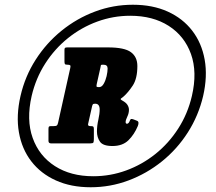

<svg xmlns="http://www.w3.org/2000/svg" viewBox="-20 -780 910 810"><path d="M540.5 -760Q624 -760 687.5 -731.2Q751 -702.5 791 -650.5Q831 -598.5 843.5 -528.2Q856 -458 837 -375Q817.5 -292 772.5 -221.5Q727.5 -151 663.2 -99.2Q599 -47.5 522.2 -18.8Q445.5 10 362.5 10Q279.5 10 215.8 -18.8Q152 -47.5 112 -99.5Q72 -151.5 59.8 -221.8Q47.5 -292 66.5 -375Q85.5 -458 130.5 -528.2Q175.5 -598.5 239.8 -650.5Q304 -702.5 380.8 -731.2Q457.5 -760 540.5 -760ZM373.5 -36.5Q445.5 -36.5 512.5 -61Q579.5 -85.5 635.8 -130.5Q692 -175.5 732 -237.8Q772 -300 789.5 -375Q813 -475.5 785.8 -551.8Q758.5 -628 691.8 -670.8Q625 -713.5 529.5 -713.5Q457.5 -713.5 390.5 -689Q323.5 -664.5 267.2 -619.5Q211 -574.5 171 -512.2Q131 -450 113.5 -375Q90.5 -274.5 117.8 -198.2Q145 -122 211.8 -79.2Q278.5 -36.5 373.5 -36.5ZM561.5 -248.5Q546.5 -212.5 521.8 -188.2Q497 -164 454.5 -164Q414.5 -164 401.8 -182.2Q389 -200.5 389 -225.5Q389 -249 394.8 -274.5Q400.5 -300 400.5 -318Q400.5 -342.5 381.5 -342.5H381Q373.5 -342.5 371.5 -339.5Q369.5 -336.5 368 -329.5L352 -258.5Q349 -248 360.5 -248H363.5Q371 -248 373.5 -245.8Q376 -243.5 376 -235.5V-194.5Q376 -182.5 374 -178.8Q372 -175 360 -175H196Q184.5 -175 184.5 -185.5V-236Q184.5 -243.5 186.5 -245.8Q188.5 -248 195.5 -248H207Q216.5 -248 219.8 -250.5Q223 -253 225 -262L276.5 -493.5Q278.5 -502 276 -504.5Q273.5 -507 264.5 -507H264Q255.5 -507 253.8 -510Q252 -513 252 -521V-569.5Q252 -576.5 254.5 -578.2Q257 -580 264.5 -580H436Q505 -580 532.2 -560Q559.5 -540 559.5 -501.5Q559.5 -448.5 540 -419Q520.5 -389.5 501 -372.5Q496 -368 492.5 -366Q489 -364 489 -361.5Q489 -359.5 496.5 -355.5Q512 -347 518 -337Q524 -327 524 -317Q524 -302 517 -287.8Q510 -273.5 510 -265Q510 -258 516 -258Q523 -258 528 -271.5Q530 -277 533 -278Q536 -279 544 -276L558 -270.5Q568.5 -266.5 561.5 -248.5ZM396.5 -412.5H398.5Q409.5 -412.5 417.5 -426.5Q425.5 -440.5 429.8 -459Q434 -477.5 434 -491Q434 -507 416.5 -507H411.5Q406 -507 405.5 -504.2Q405 -501.5 403.5 -494L388 -425Q386 -415.5 388.2 -414Q390.5 -412.5 396.5 -412.5Z"/></svg>

Font: Besley* Condensed Fatface
Style: Italic
Weight: 900
Width: 3
Italic angle: -13°
Designer: Owen Earl
Foundry: indestructible type*
Version: Version 3.000; ttfautohint (v1.8.3)